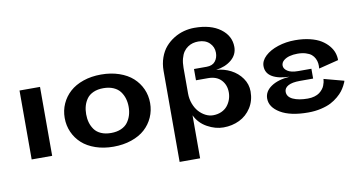

<svg xmlns="http://www.w3.org/2000/svg" viewBox="-92 -1052 2865 1523"><g transform="rotate(-10 1340.5 -290.5)"><path d="M89.8 0V-555.2H254.9V0Z M747.6 -567.9Q827.1 -567.9 892.8 -545.4Q958.5 -522.9 1002 -483.6Q1045.4 -444.3 1069.1 -391.6Q1092.8 -338.9 1092.8 -277.8Q1092.8 -216.8 1069.1 -163.6Q1045.4 -110.4 1002 -71Q958.5 -31.7 892.8 -9.3Q827.1 13.2 747.6 13.2Q668.9 13.2 603.8 -9.3Q538.6 -31.7 495.4 -71Q452.1 -110.4 428.5 -163.6Q404.8 -216.8 404.8 -277.8Q404.8 -338.9 428.5 -391.6Q452.1 -444.3 495.4 -483.6Q538.6 -522.9 603.8 -545.4Q668.9 -567.9 747.6 -567.9ZM747.6 -97.2Q793.5 -97.2 828.1 -112.3Q862.8 -127.4 882.1 -153.8Q901.4 -180.2 910.6 -211.2Q919.9 -242.2 919.9 -277.8Q919.9 -313.5 910.6 -344.5Q901.4 -375.5 882.1 -401.6Q862.8 -427.7 828.1 -442.9Q793.5 -458 747.6 -458Q701.2 -458 667 -442.9Q632.8 -427.7 614 -401.6Q595.2 -375.5 586.4 -344.7Q577.6 -314 577.6 -277.8Q577.6 -241.7 586.4 -210.9Q595.2 -180.2 614 -153.8Q632.8 -127.4 667 -112.3Q701.2 -97.2 747.6 -97.2Z M1893.6 -230Q1893.6 -155.8 1857.2 -99.1Q1820.8 -42.5 1762.2 -14.2Q1703.6 14.2 1633.3 14.2Q1568.4 14.2 1503.7 -21.5Q1439 -57.1 1407.2 -123V223.1H1242.2V-509.8Q1242.2 -567.9 1259.8 -616.9Q1277.3 -666 1306.9 -700Q1336.4 -733.9 1375.2 -757.8Q1414.1 -781.7 1456.3 -793Q1498.5 -804.2 1541.5 -804.2Q1673.3 -804.2 1750.7 -746.6Q1828.1 -689 1828.1 -600.1Q1828.1 -538.1 1778.8 -496.8Q1729.5 -455.6 1654.3 -445.8Q1716.8 -441.4 1771 -413.6Q1825.2 -385.7 1859.4 -337.2Q1893.6 -288.6 1893.6 -230ZM1553.2 -691.9Q1529.8 -691.9 1508.8 -686.3Q1487.8 -680.7 1468 -667.2Q1448.2 -653.8 1433.8 -633.1Q1419.4 -612.3 1410.9 -580.1Q1402.3 -547.9 1402.3 -506.8V-299.8Q1402.3 -256.3 1416.7 -217.5Q1431.2 -178.7 1454.6 -152.3Q1478 -126 1507.8 -110.6Q1537.6 -95.2 1568.4 -95.2Q1605.5 -95.2 1635.5 -108.6Q1665.5 -122.1 1684.1 -144.8Q1702.6 -167.5 1712.4 -195.3Q1722.2 -223.1 1722.2 -252.9Q1722.2 -313 1685.1 -352.5Q1647.9 -392.1 1579.1 -392.1H1482.4V-482.9H1584.5Q1630.9 -482.9 1653.6 -511Q1676.3 -539.1 1676.3 -580.1Q1676.3 -627 1643.1 -659.4Q1609.9 -691.9 1553.2 -691.9Z M2480 -227.1 2641.1 -184.1Q2640.1 -180.2 2637.7 -172.9Q2635.3 -165.5 2624.3 -145Q2613.3 -124.5 2599.1 -105.7Q2585 -86.9 2558.3 -64.2Q2531.7 -41.5 2499.8 -24.9Q2467.8 -8.3 2419.7 2.9Q2371.6 14.2 2315.9 14.2Q2172.4 14.2 2092.8 -33.4Q2013.2 -81.1 2013.2 -150.9Q2013.2 -208.5 2068.8 -246.3Q2124.5 -284.2 2218.3 -291Q2127.9 -293.5 2078.6 -323.2Q2029.3 -353 2029.3 -409.2Q2029.3 -452.6 2068.6 -489.5Q2107.9 -526.4 2172.6 -547.6Q2237.3 -568.8 2311 -568.8Q2376.5 -568.8 2430.2 -555.7Q2483.9 -542.5 2518.8 -520.8Q2553.7 -499 2577.4 -470.7Q2601.1 -442.4 2610.8 -413.1Q2620.6 -383.8 2620.1 -354L2460.9 -314Q2463.4 -335.9 2460.9 -355.7Q2458.5 -375.5 2449 -395Q2439.5 -414.6 2422.9 -428.5Q2406.2 -442.4 2377.4 -451.2Q2348.6 -460 2311 -460Q2276.9 -460 2247.8 -452.4Q2218.8 -444.8 2199 -428Q2179.2 -411.1 2179.2 -387.2Q2179.2 -361.8 2207.8 -342.5Q2236.3 -323.2 2293 -323.2H2399.9V-244.1H2293Q2231 -244.1 2199 -226.6Q2167 -209 2167 -178.2Q2167 -137.2 2212.9 -116.2Q2258.8 -95.2 2331.1 -95.2Q2361.3 -95.2 2386 -102.5Q2410.6 -109.9 2425.8 -121.3Q2440.9 -132.8 2452.1 -147Q2463.4 -161.1 2468.5 -175.3Q2473.6 -189.5 2476.6 -200.9Q2479.5 -212.4 2479.5 -219.7Z"/></g></svg>

Font: Sporting Grotesque
Style: Bold
Weight: 700
Designer: Lucas LE BIHAN
Foundry: Lucas LE BIHAN
Version: Version 2.002;PS 2.2;hotconv 1.0.88;makeotf.lib2.5.647800